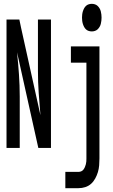

<svg xmlns="http://www.w3.org/2000/svg" viewBox="-20 -772 590 1002"><path d="M14 0V-670H81L90 -627L191 -171Q186 -229 182 -286.5Q178 -344 178 -402V-670H246V0H180L69 -499Q75 -441 79 -383.5Q83 -326 83 -268V0ZM459 -608Q451 -608 443 -610.5Q435 -613 429 -618.5Q423 -624 419 -631.5Q415 -639 412.5 -647Q410 -655 409 -663.5Q408 -672 408 -680Q408 -688 409 -696.5Q410 -705 412.5 -713Q415 -721 419 -728.5Q423 -736 429 -741.5Q435 -747 443 -749.5Q451 -752 459 -752Q467 -752 475 -749.5Q483 -747 489 -741.5Q495 -736 499.5 -728.5Q504 -721 506 -713Q508 -705 509 -696.5Q510 -688 510 -680Q510 -672 509 -663.5Q508 -655 506 -647Q504 -639 499.5 -631.5Q495 -624 489 -618.5Q483 -613 475 -610.5Q467 -608 459 -608ZM321 210V125H390Q397 125 404 122Q411 119 415.5 113Q420 107 423 100Q426 93 428 85.5Q430 78 430.5 70.5Q431 63 431 55V-445H350V-530H499V55Q499 73 497.5 91Q496 109 491 126Q486 143 477 159.5Q468 176 455 187.5Q442 199 425 204.5Q408 210 390 210Z"/></svg>

Font: Lode Dark
Style: Bold
Weight: 700
Monospace: yes
Designer: Belleve Invis
Foundry: Belleve Invis
Version: Version 29.2.0; ttfautohint (v1.8.3)